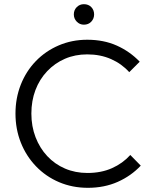

<svg xmlns="http://www.w3.org/2000/svg" viewBox="-20 -888 733 918"><path d="M400 10Q326 10 262.5 -17Q199 -44 152 -93Q105 -142 79.5 -206.5Q54 -271 54 -345Q54 -419 79.5 -483.5Q105 -548 151.5 -596Q198 -644 261 -671Q324 -698 397 -698Q476 -698 538.5 -670Q601 -642 648 -593L598 -543Q562 -583 511 -605.5Q460 -628 397 -628Q339 -628 290.5 -607Q242 -586 205.5 -547.5Q169 -509 149.5 -457.5Q130 -406 130 -345Q130 -284 150 -232Q170 -180 206 -141.5Q242 -103 291 -82Q340 -61 398 -61Q464 -61 515.5 -84Q567 -107 603 -147L653 -96Q607 -47 543 -18.5Q479 10 400 10ZM381 -770Q361 -770 347 -784.5Q333 -799 333 -819Q333 -840 347 -854Q361 -868 381 -868Q403 -868 416.5 -854Q430 -840 430 -819Q430 -799 416.5 -784.5Q403 -770 381 -770Z"/></svg>

Font: Outfit Thin Light
Style: Regular
Weight: 300
Version: Version 1.100;gftools[0.9.27]